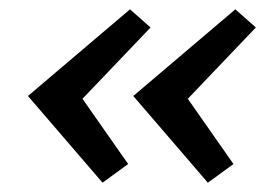

<svg xmlns="http://www.w3.org/2000/svg" viewBox="-20 -417 594 412"><path d="M157 -205 255 -65 200 -25 40 -211 259 -397 303 -358ZM383 -205 481 -65 426 -25 266 -211 485 -397 529 -358Z"/></svg>

Font: Ysabeau Semibold
Style: Italic
Weight: 600
Italic angle: -12°
Designer: Christian Thalmann (Catharsis Fonts)
Version: Version 0.003